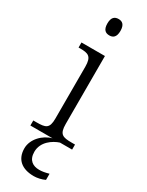

<svg xmlns="http://www.w3.org/2000/svg" viewBox="-253 -787 807 1056"><g transform="rotate(30 151.0 -259.0)"><path d="M155 -646C178 -646 196 -658 196 -698C196 -738 178 -750 155 -750C131 -750 113 -738 113 -698C113 -658 131 -646 155 -646ZM27 0H168C113 14 61 66 61 125C61 195 106 232 182 232C203 232 231 226 251 216V177C226 184 209 187 190 187C151 187 118 168 118 114C118 50 175 13 215 0H292V-32H271C213 -32 191 -39 191 -105V-536H42V-504H52C103 -504 127 -497 127 -431V-102C127 -38 105 -32 47 -32H27Z"/></g></svg>

Font: Noto Serif Devanagari Light
Style: Regular
Weight: 300
Designer: Universal Thirst, Indian Type Foundry and the Monotype Design Team
Foundry: Monotype Imaging Inc.
Version: Version 2.004